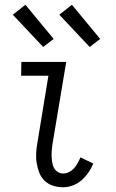

<svg xmlns="http://www.w3.org/2000/svg" viewBox="-20 -781 490 809"><path d="M246 8Q224 8 203.5 1.5Q183 -5 168 -19.5Q153 -34 145.5 -53.5Q138 -73 134.5 -94.5Q131 -116 132.5 -138Q134 -160 138 -182L184 -462H69L70 -520H259L201 -173Q199 -160 198 -147Q197 -134 197.5 -121.5Q198 -109 200 -96.5Q202 -84 207.5 -73.5Q213 -63 223.5 -56.5Q234 -50 246 -50Q259 -50 271 -56Q283 -62 292 -72Q301 -82 307.5 -94Q314 -106 319 -118L373 -92Q365 -72 352.5 -54Q340 -36 323.5 -21.5Q307 -7 286.5 0.5Q266 8 246 8ZM358 -583 230 -719 283 -761 402 -617ZM162 -583 34 -719 87 -761 206 -617Z"/></svg>

Font: Iosevka Etoile Light
Style: Italic
Weight: 300
Italic angle: -9°
Designer: Belleve Invis
Foundry: Belleve Invis
Version: Version 22.1.2; ttfautohint (v1.8.4)